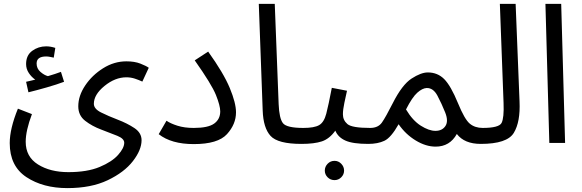

<svg xmlns="http://www.w3.org/2000/svg" viewBox="-20 -734 2987 986"><path d="M30 1Q30 119 115.5 175.5Q201 232 326 232Q448 232 533 191.5Q618 151 662.5 93.5Q707 36 707 -14Q707 -52 670 -76.5Q633 -101 584.5 -119.5Q536 -138 499 -156.5Q462 -175 462 -201Q462 -248 516.5 -292.5Q571 -337 629 -337Q652 -337 673 -330Q694 -323 711 -315L744 -386Q730 -396 700.5 -407.5Q671 -419 629 -419Q566 -419 509.5 -383.5Q453 -348 417.5 -295Q382 -242 382 -188Q382 -141 417.5 -113.5Q453 -86 500 -68.5Q547 -51 582.5 -36.5Q618 -22 618 -1Q618 26 586.5 61.5Q555 97 491.5 123.5Q428 150 331 150Q238 150 175 110.5Q112 71 112 -6Q112 -63 144 -148L72 -176Q30 -73 30 1ZM309 -314 293 -365Q264 -354 226 -343Q207 -348 187.5 -365Q168 -382 168 -408Q168 -444 217 -444Q227 -444 236.5 -442Q246 -440 256 -438L264 -488Q240 -496 217 -496Q177 -496 145.5 -473Q114 -450 114 -405Q114 -380 128 -359Q142 -338 161 -325Q151 -323 140 -320Q129 -317 114 -314L126 -260Q167 -270 219.5 -285Q272 -300 309 -314Z M795 -45Q860 6 975 6Q1099 6 1145.5 -45Q1192 -96 1192 -157Q1192 -205 1160 -282Q1128 -359 1049 -469L980 -424Q1067 -301 1089 -246Q1111 -191 1111 -162Q1111 -122 1080 -99.5Q1049 -77 975 -77Q927 -77 891 -88.5Q855 -100 835 -114Z M1528 5Q1550 5 1564 -8.5Q1578 -22 1578 -38Q1578 -77 1538 -77Q1452 -77 1433 -101.5Q1414 -126 1411 -199L1391 -714H1309L1329 -167Q1332 -77 1369.5 -36Q1407 5 1528 5Z M1921 -38Q1921 -77 1881 -77Q1787 -77 1764 -97Q1741 -117 1741 -147Q1741 -171 1748.5 -206Q1756 -241 1762 -268L1684 -283Q1667 -194 1655.5 -150Q1644 -106 1619 -91.5Q1594 -77 1538 -77L1528 5Q1594 5 1633 -8Q1672 -21 1702 -63Q1716 -29 1754 -12Q1792 5 1871 5Q1893 5 1907 -8.5Q1921 -22 1921 -38ZM1698 191Q1718 191 1732.5 176.5Q1747 162 1747 142Q1747 122 1732.5 107Q1718 92 1698 92Q1677 92 1662.5 107Q1648 122 1648 142Q1648 162 1662.5 176.5Q1677 191 1698 191Z M2449 5Q2471 5 2485 -8.5Q2499 -22 2499 -38Q2499 -77 2459 -77Q2419 -77 2392.5 -99Q2366 -121 2332 -204Q2295 -294 2261 -328Q2227 -362 2177 -362Q2142 -362 2093.5 -330.5Q2045 -299 1997 -204Q1961 -133 1941.5 -105Q1922 -77 1881 -77L1871 5Q1920 5 1954 -11Q1988 -27 2027 -96Q2063 -44 2115 -12.5Q2167 19 2217 19Q2290 19 2326 -46Q2365 5 2449 5ZM2065 -172Q2097 -235 2123 -258Q2149 -281 2171 -282Q2205 -283 2226.5 -242.5Q2248 -202 2266 -157Q2284 -112 2267.5 -87Q2251 -62 2216 -62Q2183 -62 2141 -88.5Q2099 -115 2065 -172Z M2449 5Q2584 5 2618.5 -51.5Q2653 -108 2648 -214L2628 -714H2547L2566 -205Q2569 -129 2556 -103Q2543 -77 2458 -77Z M2801 0 2781 -714H2862L2882 0Z"/></svg>

Font: Noto Sans Arabic
Style: Regular
Weight: 400
Designer: Nadine Chahine - Monotype Design Team
Foundry: Monotype Imaging Inc.
Version: Version 1.902